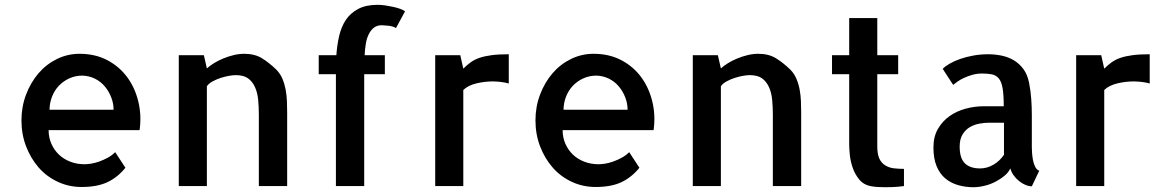

<svg xmlns="http://www.w3.org/2000/svg" viewBox="-20 -783 4900 808"><path d="M314.5 -556.6Q380.9 -556.6 431.6 -529.8Q482.4 -502.9 515.1 -458.5Q547.9 -414.1 562 -356Q576.2 -297.9 567.4 -235.4H184.6Q184.6 -204.1 196.3 -177.7Q208 -151.4 228 -132.3Q248 -113.3 275.9 -102.5Q303.7 -91.8 335.9 -91.8Q346.7 -91.8 362.8 -94.2Q378.9 -96.7 397 -103Q415 -109.4 433.1 -119.1Q451.2 -128.9 464.8 -142.6L507.8 -77.1Q475.6 -37.1 432.6 -16.6Q389.6 3.9 323.2 3.9Q269.5 3.9 222.7 -18.1Q175.8 -40 142.6 -78.1Q109.4 -116.2 89.8 -167Q70.3 -217.8 70.3 -276.4Q70.3 -334 89.8 -385.3Q109.4 -436.5 142.1 -474.6Q174.8 -512.7 219.7 -534.7Q264.6 -556.6 314.5 -556.6ZM458 -321.3Q458 -347.7 448.2 -373Q438.5 -398.4 421.4 -418.9Q404.3 -439.5 379.9 -451.7Q355.5 -463.9 327.1 -464.8Q296.9 -464.8 271.5 -453.1Q246.1 -441.4 227.5 -421.9Q209 -402.3 198.7 -375.5Q188.5 -348.6 188.5 -321.3Z M1188.5 0H1069.3V-299.8Q1069.3 -333 1066.4 -363.3Q1063.5 -393.6 1052.7 -417Q1042 -440.4 1023.4 -453.6Q1004.9 -466.8 971.7 -466.8Q960.9 -466.8 943.8 -463.9Q926.8 -460.9 908.7 -455.1Q890.6 -449.2 874.5 -440.4Q858.4 -431.6 850.6 -419.9V-414.1V-412.1V-195.3V-193.4V0H732.4V-550.8H837.9L850.6 -495.1Q862.3 -505.9 880.4 -517.1Q898.4 -528.3 919.9 -537.1Q941.4 -545.9 963.9 -551.3Q986.3 -556.6 1007.8 -556.6Q1051.8 -556.6 1082 -538.1Q1112.3 -519.5 1142.6 -490.2Q1159.2 -473.6 1168.5 -451.7Q1177.7 -429.7 1182.1 -405.8Q1186.5 -381.8 1187.5 -357.4Q1188.5 -333 1188.5 -309.6V-19.5Z M1586.9 -676.8Q1567.4 -676.8 1554.2 -667Q1541 -657.2 1532.2 -639.6Q1523.4 -622.1 1519.5 -599.1Q1515.6 -576.2 1514.6 -550.8H1599.6V-470.7H1512.7V-423.8V0H1393.6V-423.8V-470.7H1321.3V-550.8H1395.5Q1398.4 -592.8 1407.2 -631.3Q1416 -669.9 1435.1 -698.7Q1454.1 -727.5 1486.8 -745.1Q1519.5 -762.7 1569.3 -762.7Q1584 -762.7 1600.6 -760.3Q1617.2 -757.8 1633.3 -754.4Q1649.4 -751 1663.1 -746.1Q1676.8 -741.2 1684.6 -735.4L1646.5 -665Q1632.8 -672.9 1613.8 -674.8Q1594.7 -676.8 1586.9 -676.8Z M2121.1 -431.6Q2093.8 -439.5 2054.7 -440.4Q2019.5 -440.4 1984.9 -432.1Q1950.2 -423.8 1929.7 -404.3V-195.3V-193.4V0H1811.5V-550.8H1917L1929.7 -494.1Q1944.3 -508.8 1960.4 -520.5Q1976.6 -532.2 1998 -539.6Q2019.5 -546.9 2048.8 -550.8Q2078.1 -554.7 2121.1 -554.7Z M2477.5 -556.6Q2543.9 -556.6 2594.7 -529.8Q2645.5 -502.9 2678.2 -458.5Q2710.9 -414.1 2725.1 -356Q2739.3 -297.9 2730.5 -235.4H2347.7Q2347.7 -204.1 2359.4 -177.7Q2371.1 -151.4 2391.1 -132.3Q2411.1 -113.3 2439 -102.5Q2466.8 -91.8 2499 -91.8Q2509.8 -91.8 2525.9 -94.2Q2542 -96.7 2560.1 -103Q2578.1 -109.4 2596.2 -119.1Q2614.3 -128.9 2627.9 -142.6L2670.9 -77.1Q2638.7 -37.1 2595.7 -16.6Q2552.7 3.9 2486.3 3.9Q2432.6 3.9 2385.7 -18.1Q2338.9 -40 2305.7 -78.1Q2272.5 -116.2 2252.9 -167Q2233.4 -217.8 2233.4 -276.4Q2233.4 -334 2252.9 -385.3Q2272.5 -436.5 2305.2 -474.6Q2337.9 -512.7 2382.8 -534.7Q2427.7 -556.6 2477.5 -556.6ZM2621.1 -321.3Q2621.1 -347.7 2611.3 -373Q2601.6 -398.4 2584.5 -418.9Q2567.4 -439.5 2543 -451.7Q2518.6 -463.9 2490.2 -464.8Q2460 -464.8 2434.6 -453.1Q2409.2 -441.4 2390.6 -421.9Q2372.1 -402.3 2361.8 -375.5Q2351.6 -348.6 2351.6 -321.3Z M3351.6 0H3232.4V-299.8Q3232.4 -333 3229.5 -363.3Q3226.6 -393.6 3215.8 -417Q3205.1 -440.4 3186.5 -453.6Q3168 -466.8 3134.8 -466.8Q3124 -466.8 3106.9 -463.9Q3089.8 -460.9 3071.8 -455.1Q3053.7 -449.2 3037.6 -440.4Q3021.5 -431.6 3013.7 -419.9V-414.1V-412.1V-195.3V-193.4V0H2895.5V-550.8H3001L3013.7 -495.1Q3025.4 -505.9 3043.5 -517.1Q3061.5 -528.3 3083 -537.1Q3104.5 -545.9 3127 -551.3Q3149.4 -556.6 3170.9 -556.6Q3214.8 -556.6 3245.1 -538.1Q3275.4 -519.5 3305.7 -490.2Q3322.3 -473.6 3331.5 -451.7Q3340.8 -429.7 3345.2 -405.8Q3349.6 -381.8 3350.6 -357.4Q3351.6 -333 3351.6 -309.6V-19.5Z M3671.9 -167Q3671.9 -133.8 3680.7 -115.2Q3689.5 -96.7 3705.6 -86.9Q3721.7 -77.1 3741.7 -74.7Q3761.7 -72.3 3784.2 -72.3V0Q3771.5 2 3758.8 2.9Q3748 3.9 3732.9 4.4Q3717.8 4.9 3703.1 4.9Q3688.5 4.9 3673.3 3.9Q3658.2 2.9 3647.5 1Q3614.3 -4.9 3595.7 -27.8Q3577.1 -50.8 3567.9 -78.6Q3558.6 -106.4 3556.2 -132.8Q3553.7 -159.2 3553.7 -173.8V-470.7H3481.4V-550.8H3553.7V-707H3671.9V-550.8H3759.8V-470.7H3671.9Z M4322.3 -170.9V-163.1Q4322.3 -155.3 4323.2 -140.1Q4324.2 -125 4327.1 -109.4Q4330.1 -93.8 4336.4 -81.1Q4342.8 -68.4 4353.5 -64.5L4322.3 1Q4309.6 1 4295.4 -4.9Q4281.2 -10.7 4268.1 -21.5Q4254.9 -32.2 4245.6 -45.4Q4236.3 -58.6 4231.4 -74.2Q4224.6 -57.6 4207.5 -43.5Q4190.4 -29.3 4168.9 -18.1Q4147.5 -6.8 4122.6 -1Q4097.7 4.9 4076.2 4.9Q4043 4.9 4012.2 -3.9Q3981.4 -12.7 3958 -32.2Q3934.6 -51.8 3921.4 -84Q3908.2 -116.2 3908.2 -163.1Q3908.2 -208 3927.2 -240.7Q3946.3 -273.4 3976.1 -294.4Q4005.9 -315.4 4043.9 -325.7Q4082 -335.9 4121.1 -335.9H4204.1Q4204.1 -383.8 4199.2 -412.1Q4194.3 -440.4 4182.6 -453.6Q4170.9 -466.8 4153.8 -470.2Q4136.7 -473.6 4113.3 -473.6Q4091.8 -473.6 4072.8 -468.3Q4053.7 -462.9 4037.6 -455.6Q4021.5 -448.2 4009.3 -439.5Q3997.1 -430.7 3991.2 -425.8L3947.3 -493.2Q3957 -503.9 3976.6 -515.1Q3996.1 -526.4 4021.5 -535.2Q4046.9 -543.9 4076.7 -549.3Q4106.4 -554.7 4138.7 -554.7Q4168 -554.7 4195.8 -548.8Q4223.6 -543 4246.6 -529.3Q4269.5 -515.6 4286.6 -492.7Q4303.7 -469.7 4310.5 -435.5Q4317.4 -401.4 4319.8 -366.7Q4322.3 -332 4322.3 -297.9ZM4205.1 -266.6H4142.6Q4123 -266.6 4101.6 -262.7Q4080.1 -258.8 4061.5 -248Q4043 -237.3 4030.8 -217.3Q4018.6 -197.3 4018.6 -166Q4018.6 -117.2 4040.5 -95.7Q4062.5 -74.2 4104.5 -74.2Q4133.8 -74.2 4160.6 -89.8Q4187.5 -105.5 4205.1 -131.8Z M4818.4 -431.6Q4791 -439.5 4752 -440.4Q4716.8 -440.4 4682.1 -432.1Q4647.5 -423.8 4627 -404.3V-195.3V-193.4V0H4508.8V-550.8H4614.3L4627 -494.1Q4641.6 -508.8 4657.7 -520.5Q4673.8 -532.2 4695.3 -539.6Q4716.8 -546.9 4746.1 -550.8Q4775.4 -554.7 4818.4 -554.7Z"/></svg>

Font: Allerta
Style: Regular
Weight: 400
Designer: Matt McInerney
Foundry: Matt McInerney
Version: Version 1.0